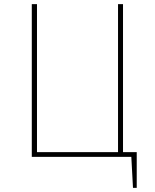

<svg xmlns="http://www.w3.org/2000/svg" viewBox="-20 -755 745 924"><path d="M572 -23V-735H548V-23H158V-735H133V0H612L620 149H638V-23Z"/></svg>

Font: Glow Sans SC Normal Thin
Style: Regular
Weight: 100
Designer: Ryoko NISHIZUKA (kana, bopomofo & ideographs); Paul D. Hunt (Latin, Greek & Cyrillic); Sandoll Communications, Soo-young
Version: Version 0.93